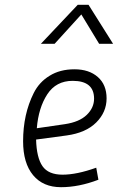

<svg xmlns="http://www.w3.org/2000/svg" viewBox="-20 -769 540 798"><path d="M186 -454Q229 -481 289.5 -481Q350 -481 386.5 -449Q423 -417 423 -360Q423 -303 380 -260Q337 -217 257 -206L130 -189Q132 -114 156.5 -78.5Q181 -43 240 -43Q299 -43 380 -72L389 -22Q308 9 233.5 9Q159 9 117.5 -41Q76 -91 76 -182Q76 -294 120 -382Q143 -428 186 -454ZM133 -236 250 -253Q310 -262 340.5 -291.5Q371 -321 371 -359Q371 -433 282 -433Q213 -433 176.5 -377Q140 -321 133 -236ZM150 -587 303 -749H348L450 -587H392L318 -709L207 -587Z"/></svg>

Font: TypoPRO Lekton
Style: Italic
Weight: 400
Italic angle: -9.3°
Designer: Paolo Mazzetti, Luciano Perondi, Raffaele Flato, Elena Papassissa, Emilio Macchia, Michela Povoleri, Tobias Seemiller, R
Version: Version 3.000